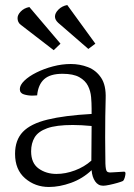

<svg xmlns="http://www.w3.org/2000/svg" viewBox="-20 -810 535 765"><path d="M391 -70Q371 -70 359 -87.5Q347 -105 345 -132Q309 -98 263 -81.5Q217 -65 175 -65Q120 -65 80 -99.5Q40 -134 40 -197Q40 -252 71 -284.5Q102 -317 169.5 -333.5Q237 -350 345 -356V-378Q345 -399 343 -423Q341 -447 330.5 -468Q320 -489 296 -502.5Q272 -516 229 -516Q180 -516 156 -494.5Q132 -473 128 -430Q124 -430 119 -429.5Q114 -429 109 -429Q91 -429 75 -434Q59 -439 59 -455Q59 -471 77 -488.5Q95 -506 125 -521Q155 -536 191 -545.5Q227 -555 262 -555Q298 -555 330.5 -542.5Q363 -530 383 -500Q403 -470 401 -417Q400 -389 399.5 -346.5Q399 -304 399 -262Q399 -231 399.5 -204Q400 -177 400 -158Q401 -131 406.5 -126.5Q412 -122 423 -123Q424 -123 424 -123L474 -126Q480 -126 480 -119Q480 -114 477.5 -104Q475 -94 470 -89Q464 -86 448.5 -81.5Q433 -77 416.5 -73.5Q400 -70 391 -70ZM344 -170 345 -308Q303 -312 270 -312Q204 -312 168 -299Q132 -286 118 -262.5Q104 -239 104 -207Q104 -160 134 -138.5Q164 -117 205 -117Q241 -117 278.5 -131Q316 -145 344 -170ZM63 -711Q56 -716 53 -723Q50 -730 50 -736Q49 -750 62.5 -764Q76 -778 97 -782L221 -636L194 -610ZM212 -719Q199 -731 199 -744Q199 -758 213 -772Q227 -786 248 -790L360 -636L332 -615Z"/></svg>

Font: Gowun Batang
Style: Regular
Weight: 400
Designer: Yanghee Ryu
Foundry: Yanghee Ryu
Version: Version 2.000